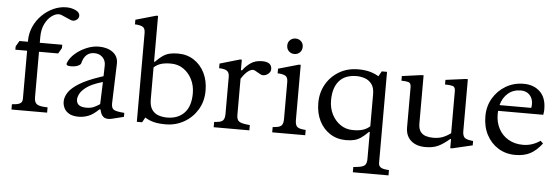

<svg xmlns="http://www.w3.org/2000/svg" viewBox="-60 -1002 4220 1448"><g transform="rotate(5 2050.5 -278.5)"><path d="M43 0V-40L64 -42Q95 -45 108.5 -55.5Q122 -66 122 -88V-452H33V-477L58 -520H122V-526Q122 -584 144.5 -634.5Q167 -685 205.5 -723Q244 -761 291.5 -782.5Q339 -804 389 -804Q428 -804 459.5 -789Q491 -774 491 -749Q491 -728 471 -715.5Q451 -703 431 -711L359 -742Q347 -747 336 -747Q311 -747 282 -725.5Q253 -704 232.5 -663Q212 -622 212 -563V-520H382V-495L357 -452H212V-108Q212 -72 229 -57.5Q246 -43 292 -41L313 -40V0Z M553 10Q507 10 480 -5.5Q453 -21 441.5 -45Q430 -69 430 -94Q430 -130 454 -165.5Q478 -201 534.5 -235.5Q591 -270 686 -302L713 -311L715 -392Q716 -429 692 -453.5Q668 -478 629 -478Q557 -478 537 -393Q534 -382 513 -373Q492 -364 460 -364Q442 -364 433 -368.5Q424 -373 429 -388Q445 -427 482 -459Q519 -491 566 -510.5Q613 -530 659 -530Q724 -530 765.5 -499Q807 -468 805 -412L795 -114Q794 -75 814.5 -64Q835 -53 893 -49V-19L858 -10Q825 -2 807 2.5Q789 7 779 7Q752 7 738.5 -5Q725 -17 719.5 -33Q714 -49 712 -59H704Q661 -17 624.5 -3.5Q588 10 553 10ZM604 -63Q640 -63 663.5 -74.5Q687 -86 706 -99L712 -267L702 -264Q629 -242 592 -215Q555 -188 542 -162.5Q529 -137 529 -119Q529 -63 604 -63Z M993 10V-662Q993 -700 971.5 -710Q950 -720 915 -721V-756L1069 -800H1083V-453H1089Q1119 -484 1143.5 -500.5Q1168 -517 1194.5 -523.5Q1221 -530 1258 -530Q1326 -530 1378 -496.5Q1430 -463 1459.5 -404.5Q1489 -346 1489 -269Q1489 -188 1451 -125Q1413 -62 1349.5 -26Q1286 10 1210 10Q1156 10 1119.5 0.5Q1083 -9 1054 -28L1033 10ZM1217 -42Q1299 -42 1347 -92Q1395 -142 1395 -241Q1395 -299 1371 -346.5Q1347 -394 1306 -422Q1265 -450 1212 -450Q1165 -450 1135.5 -440.5Q1106 -431 1083 -410V-168Q1083 -118 1102 -90.5Q1121 -63 1152 -52.5Q1183 -42 1217 -42Z M1574 0V-40L1595 -42Q1629 -45 1641.5 -59.5Q1654 -74 1654 -108V-388Q1654 -420 1636.5 -433Q1619 -446 1576 -447V-482L1727 -526H1741V-446H1750Q1771 -477 1807 -502.5Q1843 -528 1895 -528Q1968 -528 1968 -474Q1968 -456 1954.5 -442.5Q1941 -429 1923 -424.5Q1905 -420 1889 -429L1850 -451Q1835 -460 1818.5 -454.5Q1802 -449 1787.5 -435.5Q1773 -422 1761.5 -407Q1750 -392 1744 -381V-108Q1744 -74 1760 -60.5Q1776 -47 1823 -42L1844 -40V0Z M2017 0V-40L2038 -42Q2075 -46 2086 -61.5Q2097 -77 2097 -108V-388Q2097 -426 2075.5 -436Q2054 -446 2019 -447V-482L2173 -526H2187V-108Q2187 -77 2198 -61.5Q2209 -46 2246 -42L2267 -40V0ZM2132 -603Q2107 -603 2090 -619.5Q2073 -636 2073 -662Q2073 -688 2090 -704Q2107 -720 2132 -720Q2156 -720 2173 -704Q2190 -688 2190 -662Q2190 -636 2173 -619.5Q2156 -603 2132 -603Z M2649 247V207L2670 205Q2722 200 2736 185Q2750 170 2750 139V-67H2744Q2714 -37 2689.5 -20Q2665 -3 2638.5 3.5Q2612 10 2575 10Q2508 10 2455.5 -23.5Q2403 -57 2373.5 -116Q2344 -175 2344 -251Q2344 -330 2380 -393Q2416 -456 2479 -493Q2542 -530 2623 -530Q2672 -530 2709.5 -520Q2747 -510 2778 -491L2800 -530H2840V159Q2840 180 2853.5 191Q2867 202 2898 205L2919 207V247ZM2621 -70Q2668 -70 2697.5 -79.5Q2727 -89 2750 -110V-352Q2750 -403 2729 -430Q2708 -457 2677 -467.5Q2646 -478 2616 -478Q2527 -478 2482.5 -426Q2438 -374 2438 -279Q2438 -221 2462 -173.5Q2486 -126 2527.5 -98Q2569 -70 2621 -70Z M3178 10Q3108 10 3067.5 -26Q3027 -62 3027 -126V-430Q3027 -462 3006.5 -467.5Q2986 -473 2954 -473V-508L3100 -528H3117V-165Q3117 -124 3132.5 -102.5Q3148 -81 3173.5 -73Q3199 -65 3229 -65Q3270 -65 3300.5 -76.5Q3331 -88 3362 -111V-430Q3362 -462 3341 -467.5Q3320 -473 3284 -473V-508L3435 -528H3452V-135Q3452 -104 3464 -89Q3476 -74 3516 -69L3532 -67V-34L3379 2H3365V-67H3359Q3313 -27 3273.5 -8.5Q3234 10 3178 10Z M3858 10Q3785 10 3728.5 -25Q3672 -60 3640 -121Q3608 -182 3608 -261Q3608 -337 3643.5 -397.5Q3679 -458 3739.5 -494Q3800 -530 3875 -530Q3951 -530 3998.5 -485Q4046 -440 4046 -354Q4046 -348 4046 -341.5Q4046 -335 4044 -324L4042 -310H3700Q3699 -297 3699 -284Q3699 -223 3725 -174.5Q3751 -126 3798.5 -98.5Q3846 -71 3909 -71Q3979 -71 4039 -113L4059 -94Q4017 -39 3970.5 -14.5Q3924 10 3858 10ZM3858 -478Q3801 -478 3761.5 -444.5Q3722 -411 3707 -354H3947Q3950 -369 3950 -383Q3950 -424 3925.5 -451Q3901 -478 3858 -478Z"/></g></svg>

Font: Hedvig Letters Serif 12pt
Style: Regular
Weight: 400
Designer: Alexander Örn & Tor Weibull
Foundry: Kanon Foundry
Version: Version 1.000; ttfautohint (v1.8.4.7-5d5b)